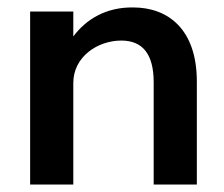

<svg xmlns="http://www.w3.org/2000/svg" viewBox="-20 -496 603 516"><path d="M61 0H177V-273C177 -344 243 -387 306 -387C363 -387 393 -351 393 -275V0H509V-277C509 -418 431 -476 338 -476C266 -477 212 -445 177 -398V-465H61Z"/></svg>

Font: Inconsolata SemiExpanded
Style: Bold
Weight: 700
Width: 6
Monospace: yes
Designer: Raph Levien, Cyreal, Brenton Simpson
Foundry: Raph Levien, Cyreal, Google
Version: Version 3.100